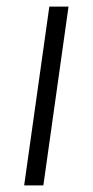

<svg xmlns="http://www.w3.org/2000/svg" viewBox="-20 -560 280 580"><path d="M187 -540 111 0H53L129 -540Z"/></svg>

Font: Pathway Extreme 8pt Thin 12pt
Style: Italic
Weight: 100
Italic angle: -8°
Version: Version 1.001;gftools[0.9.26]